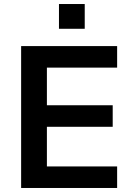

<svg xmlns="http://www.w3.org/2000/svg" viewBox="-20 -934 663 954"><path d="M85 0V-705H562V-598H213V-411H540V-304H213V-107H562V0ZM273 -791V-914H401V-791Z"/></svg>

Font: Nunito Sans 10pt
Style: Bold
Weight: 700
Designer: Vernon Adams
Foundry: Vernon Adams
Version: Version 3.101;gftools[0.9.27]